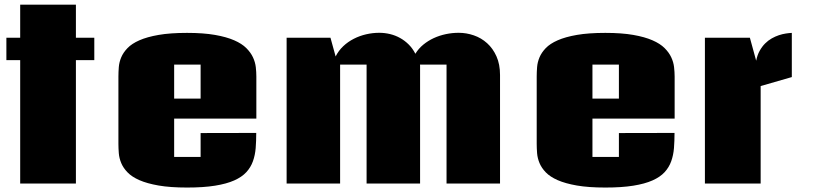

<svg xmlns="http://www.w3.org/2000/svg" viewBox="-20 -799 3545 836"><path d="M310.5 0H67.9V-537.1H7.8V-634.8H67.9V-778.8H310.5V-634.8H390.6V-537.1H310.5Z M1095.7 -220.2Q1095.7 -185.5 1093.3 -154.5Q1090.8 -123.5 1081.3 -96.9Q1071.8 -70.3 1052.5 -49.3Q1033.2 -28.3 999.8 -13.4Q966.3 1.5 916.3 9.5Q866.2 17.6 794.4 17.6Q721.2 17.6 670.7 8.8Q620.1 0 586.9 -14.6Q553.7 -29.3 535.2 -48.6Q516.6 -67.9 507.8 -89.1Q499 -110.4 497.3 -131.8Q495.6 -153.3 495.6 -172.9V-465.8Q495.6 -485.4 497.3 -506.8Q499 -528.3 507.8 -549.3Q516.6 -570.3 535.2 -589.6Q553.7 -608.9 586.9 -623.5Q620.1 -638.2 670.7 -647Q721.2 -655.8 794.4 -655.8Q865.7 -655.8 916 -647Q966.3 -638.2 999.8 -623.5Q1033.2 -608.9 1052.5 -589.6Q1071.8 -570.3 1081.5 -549.3Q1091.3 -528.3 1093.8 -506.6Q1096.2 -484.9 1096.2 -465.8V-282.7H738.3V-115.7H853.5V-219.7ZM738.3 -369.6H853.5V-517.6H738.3Z M1228 0V-634.8H1418.9L1441.4 -553.2Q1454.1 -578.6 1474.6 -597.9Q1495.1 -617.2 1520.5 -630.1Q1545.9 -643.1 1574.5 -649.7Q1603 -656.2 1631.3 -656.2Q1655.3 -656.2 1678.5 -650.6Q1701.7 -645 1722.2 -633.5Q1742.7 -622.1 1759.8 -605Q1776.9 -587.9 1788.6 -564.9Q1802.2 -587.4 1823 -604.5Q1843.8 -621.6 1868.7 -633.1Q1893.6 -644.5 1921.4 -650.4Q1949.2 -656.2 1977.1 -656.2Q2010.7 -656.2 2043.2 -645Q2075.7 -633.8 2101.1 -610.8Q2126.5 -587.9 2141.8 -553.5Q2157.2 -519 2157.2 -472.7V0H1924.3V-517.6H1808.6Q1809.1 -515.1 1809.1 -512.5Q1809.1 -509.8 1809.1 -507.3V0H1576.2V-517.6H1460.9V0Z M2917 -220.2Q2917 -185.5 2914.6 -154.5Q2912.1 -123.5 2902.6 -96.9Q2893.1 -70.3 2873.8 -49.3Q2854.5 -28.3 2821 -13.4Q2787.6 1.5 2737.5 9.5Q2687.5 17.6 2615.7 17.6Q2542.5 17.6 2491.9 8.8Q2441.4 0 2408.2 -14.6Q2375 -29.3 2356.4 -48.6Q2337.9 -67.9 2329.1 -89.1Q2320.3 -110.4 2318.6 -131.8Q2316.9 -153.3 2316.9 -172.9V-465.8Q2316.9 -485.4 2318.6 -506.8Q2320.3 -528.3 2329.1 -549.3Q2337.9 -570.3 2356.4 -589.6Q2375 -608.9 2408.2 -623.5Q2441.4 -638.2 2491.9 -647Q2542.5 -655.8 2615.7 -655.8Q2687 -655.8 2737.3 -647Q2787.6 -638.2 2821 -623.5Q2854.5 -608.9 2873.8 -589.6Q2893.1 -570.3 2902.8 -549.3Q2912.6 -528.3 2915 -506.6Q2917.5 -484.9 2917.5 -465.8V-282.7H2559.6V-115.7H2674.8V-219.7ZM2559.6 -369.6H2674.8V-517.6H2559.6Z M3049.3 0V-634.8H3245.1L3272.5 -534.7Q3277.3 -559.1 3287.6 -577.6Q3297.9 -596.2 3311.3 -609.6Q3324.7 -623 3340.3 -631.8Q3356 -640.6 3371.6 -645.8Q3387.2 -650.9 3401.9 -653.1Q3416.5 -655.3 3427.7 -655.8V-463.4L3292 -424.3V0Z"/></svg>

Font: Coda Caption ExtraBold
Style: Regular
Weight: 800
Designer: vernon adams
Foundry: vernon adams
Version: Version 1.002